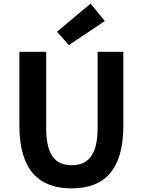

<svg xmlns="http://www.w3.org/2000/svg" viewBox="-20 -1026 788 1060"><path d="M375 14C556 14 661 -87 661 -333V-740H519V-320C519 -166 463 -114 375 -114C288 -114 235 -166 235 -320V-740H87V-333C87 -87 195 14 375 14ZM360 -777 559 -910 480 -1006 295 -851Z"/></svg>

Font: Genne Gothic Bold
Style: Regular
Weight: 700
Designer: Ryoko NISHIZUKA (kana & ideographs); Paul D. Hunt (Latin, Greek & Cyrillic); Wenlong ZHANG (bopomofo); Sandoll Communica
Foundry: Adobe Systems Incorporated
Version: Version 1.004;PS 1.004;hotconv 16.6.51;makeotf.lib2.5.65220